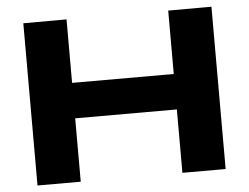

<svg xmlns="http://www.w3.org/2000/svg" viewBox="-50 -763 1071 825"><g transform="rotate(-5 485.0 -350.0)"><path d="M704.1 -699.7 890.6 -700.2V0H704.1V-273.4H265.6V0H79.1V-699.7L265.6 -700.2V-426.3H704.1Z"/></g></svg>

Font: Wadik
Style: Bold
Weight: 700
Designer: Sasha Pavljenko
Version: Version 1.001;Fontself Maker 3.5.4